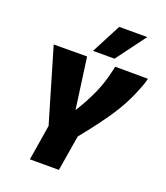

<svg xmlns="http://www.w3.org/2000/svg" viewBox="-165 -1047 999 1158"><g transform="rotate(20 334.0 -467.5)"><path d="M165 0 202 -228 63 -700 277 -701 322 -373Q350 -418 370 -456Q390 -494 405 -528.5Q420 -563 431 -598Q442 -633 451 -672Q453 -678 454.5 -685.5Q456 -693 457 -701L668 -700Q666 -692 663.5 -684Q661 -676 659 -668Q645 -629 629 -591.5Q613 -554 592 -515Q571 -476 542.5 -433Q514 -390 476 -339.5Q438 -289 389 -228L351 0ZM299 -745 398 -935H578L437 -745Z"/></g></svg>

Font: Georama ExtraCondensed Thin ExtraBold
Style: Italic
Weight: 800
Italic angle: -9°
Version: Version 1.001